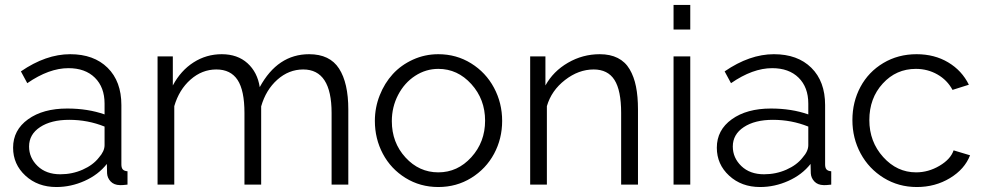

<svg xmlns="http://www.w3.org/2000/svg" viewBox="-20 -750 3993 780"><path d="M33.2 -149.9Q33.2 -221.7 94 -265.4Q154.8 -309.1 252.9 -309.1Q336.9 -309.1 404.8 -285.2V-329.1Q404.8 -395.5 365.5 -434.3Q326.2 -473.1 257.8 -473.1Q179.2 -473.1 90.8 -412.1L64.9 -460Q166.5 -529.8 265.1 -529.8Q361.3 -529.8 417.2 -474.6Q473.1 -419.4 473.1 -323.2V-82Q473.1 -67.9 479 -61.5Q484.9 -55.2 498 -54.2V0Q473.6 2.9 466.8 2Q442.9 1.5 429.4 -12.9Q416 -27.3 415 -45.9L414.1 -84Q379.4 -40 323.7 -15.1Q268.1 9.8 209 9.8Q133.3 9.8 83.3 -36.4Q33.2 -82.5 33.2 -149.9ZM381.8 -109.9Q404.8 -135.7 404.8 -160.2V-235.8Q336.9 -263.2 261.2 -263.2Q187.5 -263.2 142.8 -233.6Q98.1 -204.1 98.1 -154.8Q98.1 -108.9 132.8 -75.4Q167.5 -42 225.1 -42Q273.4 -42 315.9 -60.8Q358.4 -79.6 381.8 -109.9Z M1395 0H1327.1V-291Q1327.1 -467.8 1211.9 -467.8Q1153.3 -467.8 1106.7 -426.3Q1060.1 -384.8 1041 -317.9V0H973.1V-291Q973.1 -382.8 945.1 -425.3Q917 -467.8 858.9 -467.8Q800.8 -467.8 754.2 -426.8Q707.5 -385.7 688 -318.8V0H620.1V-521H682.1V-402.8Q714.4 -463.4 766.4 -496.6Q818.4 -529.8 880.9 -529.8Q944.8 -529.8 985.4 -493.2Q1025.9 -456.5 1035.2 -396Q1107.9 -529.8 1235.8 -529.8Q1319.8 -529.8 1357.4 -471.4Q1395 -413.1 1395 -305.2Z M1502.9 -258.8Q1502.9 -313 1522.5 -362.5Q1542 -412.1 1575.7 -449Q1609.4 -485.8 1657.7 -507.8Q1706.1 -529.8 1760.7 -529.8Q1834 -529.8 1893.8 -492.7Q1953.6 -455.6 1986.8 -393.6Q2020 -331.5 2020 -258.8Q2020 -186.5 1987.1 -125.2Q1954.1 -64 1894.3 -27.1Q1834.5 9.8 1760.7 9.8Q1687 9.8 1627.4 -27.1Q1567.9 -64 1535.4 -125.2Q1502.9 -186.5 1502.9 -258.8ZM1760.7 -470.2Q1710 -470.2 1666.5 -441.9Q1623 -413.6 1597.4 -364.5Q1571.8 -315.4 1571.8 -257.8Q1571.8 -170.9 1627.2 -110.4Q1682.6 -49.8 1760.7 -49.8Q1838.9 -49.8 1894.8 -111.3Q1950.7 -172.9 1950.7 -259.8Q1950.7 -346.7 1894.8 -408.4Q1838.9 -470.2 1760.7 -470.2Z M2571.8 0H2503.4V-291Q2503.4 -382.8 2476.3 -425.3Q2449.2 -467.8 2391.6 -467.8Q2330.6 -467.8 2275.4 -425Q2220.2 -382.3 2201.7 -318.8V0H2133.8V-521H2195.8V-402.8Q2227.5 -460.4 2287.4 -495.1Q2347.2 -529.8 2416.5 -529.8Q2459 -529.8 2489.5 -514.4Q2520 -499 2537.8 -468.8Q2555.7 -438.5 2563.7 -398.4Q2571.8 -358.4 2571.8 -305.2Z M2716.3 -629.9V-730H2784.2V-629.9ZM2716.3 0V-521H2784.2V0Z M2892.1 -149.9Q2892.1 -221.7 2952.9 -265.4Q3013.7 -309.1 3111.8 -309.1Q3195.8 -309.1 3263.7 -285.2V-329.1Q3263.7 -395.5 3224.4 -434.3Q3185.1 -473.1 3116.7 -473.1Q3038.1 -473.1 2949.7 -412.1L2923.8 -460Q3025.4 -529.8 3124 -529.8Q3220.2 -529.8 3276.1 -474.6Q3332 -419.4 3332 -323.2V-82Q3332 -67.9 3337.9 -61.5Q3343.8 -55.2 3356.9 -54.2V0Q3332.5 2.9 3325.7 2Q3301.8 1.5 3288.3 -12.9Q3274.9 -27.3 3273.9 -45.9L3272.9 -84Q3238.3 -40 3182.6 -15.1Q3127 9.8 3067.9 9.8Q2992.2 9.8 2942.1 -36.4Q2892.1 -82.5 2892.1 -149.9ZM3240.7 -109.9Q3263.7 -135.7 3263.7 -160.2V-235.8Q3195.8 -263.2 3120.1 -263.2Q3046.4 -263.2 3001.7 -233.6Q2957 -204.1 2957 -154.8Q2957 -108.9 2991.7 -75.4Q3026.4 -42 3084 -42Q3132.3 -42 3174.8 -60.8Q3217.3 -79.6 3240.7 -109.9Z M3704.6 9.8Q3630.4 9.8 3570.1 -27.3Q3509.8 -64.5 3476.3 -126.5Q3442.9 -188.5 3442.9 -262.2Q3442.9 -335.9 3475.6 -397Q3508.3 -458 3568.4 -493.9Q3628.4 -529.8 3703.6 -529.8Q3776.4 -529.8 3832 -496.6Q3887.7 -463.4 3916 -405.8L3849.6 -384.8Q3828.1 -424.8 3788.3 -447.5Q3748.5 -470.2 3700.7 -470.2Q3620.6 -470.2 3566.2 -410.6Q3511.7 -351.1 3511.7 -262.2Q3511.7 -174.3 3567.9 -112.1Q3624 -49.8 3701.7 -49.8Q3751.5 -49.8 3796.6 -76.4Q3841.8 -103 3854 -139.2L3920.9 -119.1Q3898.9 -62.5 3839.1 -26.4Q3779.3 9.8 3704.6 9.8Z"/></svg>

Font: Rawline
Style: Regular
Weight: 400
Designer: Matt McInerney, Pablo Impallari, Rodrigo Fuenzalida
Foundry: Matt McInerney, Pablo Impallari, Rodrigo Fuenzalida
Version: Version 4.020;PS 004.020;hotconv 1.0.88;makeotf.lib2.5.64775